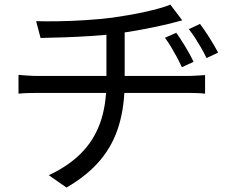

<svg xmlns="http://www.w3.org/2000/svg" viewBox="-20 -776 1040 849"><path d="M759.6 -631Q777.4 -606.1 798.7 -571.1Q820.1 -536.1 836.1 -502.7L784.3 -478.9Q773.1 -503 761.4 -524.7Q749.7 -546.3 737.1 -567.4Q724.6 -588.5 709.2 -609ZM864.4 -670.3Q882.6 -646.4 904.9 -611.1Q927.3 -575.8 944.7 -543.3L893.3 -519.2Q881.8 -543.3 869.3 -564.8Q856.9 -586.2 843.9 -606.6Q830.8 -627 815 -647.2ZM139.7 -682.4Q177.5 -681.2 235.7 -682Q294 -682.8 358 -686.9Q422 -691 475.8 -697.8Q509.7 -702.6 547.1 -709Q584.5 -715.4 620.1 -723.2Q655.8 -731 685.4 -739.4Q714.9 -747.7 733.3 -755.5L785.9 -686Q769.6 -682 755.5 -678.1Q741.4 -674.3 729.9 -671.3Q700.9 -664.5 662.5 -656.3Q624 -648.1 581.6 -640.7Q539.2 -633.4 498.8 -628Q443 -620.6 381.5 -616.7Q320.1 -612.8 262.2 -610.9Q204.2 -609.1 159.4 -608.1ZM195.8 -1.2Q280.9 -41 337.4 -97.2Q393.9 -153.3 422.3 -231.2Q450.6 -309 450.6 -412.3Q450.6 -412.3 450.6 -440.7Q450.6 -469.2 450.6 -519.9Q450.6 -570.7 450.6 -639L531.3 -649.9Q531.3 -626.6 531.3 -595.7Q531.3 -564.9 531.3 -532.8Q531.3 -500.8 531.3 -473.8Q531.3 -446.8 531.3 -430.1Q531.3 -413.5 531.3 -413.5Q531.3 -307.3 505.8 -221.7Q480.3 -136.1 423.9 -68.5Q367.5 -0.9 274 53.4ZM61.8 -444.8Q78.7 -443.5 102.7 -441.8Q126.7 -440.1 149.5 -440.1Q163.1 -440.1 202.1 -440.1Q241.1 -440.1 296.8 -440.1Q352.5 -440.1 415.9 -440.1Q479.3 -440.1 542.9 -440.1Q606.4 -440.1 661.4 -440.1Q716.4 -440.1 755.4 -440.1Q794.3 -440.1 807.5 -440.1Q818.5 -440.1 833 -440.8Q847.6 -441.5 862 -442.3Q876.4 -443.2 886.8 -444.2V-361.8Q870.3 -363.8 849.3 -364.5Q828.2 -365.2 809.3 -365.2Q796.5 -365.2 757.7 -365.2Q719 -365.2 663.5 -365.2Q608 -365.2 544.5 -365.2Q481 -365.2 417.3 -365.2Q353.5 -365.2 297.6 -365.2Q241.7 -365.2 203 -365.2Q164.3 -365.2 151.1 -365.2Q127.3 -365.2 103.6 -364.5Q80 -363.8 61.8 -361.8Z"/></svg>

Font: Noto Sans TC
Style: Regular
Weight: 100
Designer: Ryoko NISHIZUKA 西塚涼子 (kana, bopomofo & ideographs); Paul D. Hunt (Latin, Greek & Cyrillic); Sandoll Communications 산돌커뮤니
Foundry: Adobe
Version: Version 2.004;hotconv 1.0.118;makeotfexe 2.5.65603